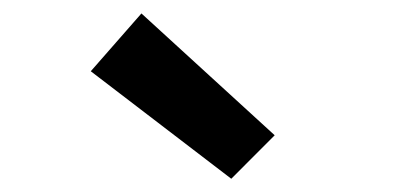

<svg xmlns="http://www.w3.org/2000/svg" viewBox="-20 -857 608 287"><path d="M325.7 -589.8 115.7 -750.5 191.4 -836.9 390.6 -654.8Z"/></svg>

Font: Akatab ExtraBold
Style: Regular
Weight: 800
Designer: SIL International
Foundry: SIL International
Version: Version 3.000